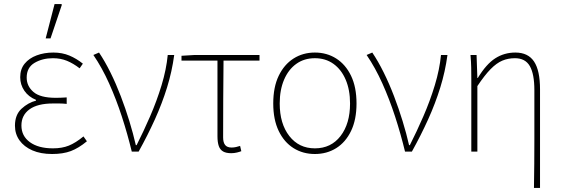

<svg xmlns="http://www.w3.org/2000/svg" viewBox="-20 -750 2780 950"><path d="M238 12Q181 12 140 -6Q99 -24 76.5 -55.5Q54 -87 54 -128Q54 -182 86.5 -212Q119 -242 158 -252V-256Q121 -271 100.5 -301Q80 -331 80 -368Q80 -408 102 -435Q124 -462 161.5 -476Q199 -490 244 -490Q288 -490 323.5 -475Q359 -460 390 -435L374 -412Q343 -436 311.5 -449Q280 -462 242 -462Q190 -462 151 -439Q112 -416 112 -366Q112 -324 145.5 -295Q179 -266 256 -266Q270 -266 280.5 -266.5Q291 -267 310 -268V-236Q289 -238 274 -238Q259 -238 242 -238Q166 -238 126 -209Q86 -180 86 -129Q86 -77 128 -46.5Q170 -16 242 -16Q287 -16 320.5 -29.5Q354 -43 393 -75L410 -51Q369 -17 330.5 -2.5Q292 12 238 12ZM206 -560 250 -730H284L286 -726L230 -560Z M632 0Q611 -87 583 -173Q555 -259 520 -337Q485 -415 442 -478L470 -490Q499 -447 526.5 -391.5Q554 -336 577.5 -274.5Q601 -213 620 -151Q639 -89 652 -32H656Q690 -99 723 -175Q756 -251 779.5 -328.5Q803 -406 810 -478H842Q831 -396 806.5 -317Q782 -238 746.5 -159.5Q711 -81 666 0Z M1124 8Q1099 8 1084 -0.5Q1069 -9 1062.5 -27.5Q1056 -46 1056 -76V-450H878V-474L944 -478H1264V-450H1086Q1085 -354 1084.5 -260Q1084 -166 1084 -70Q1084 -45 1094 -32.5Q1104 -20 1126 -20Q1137 -20 1148 -22.5Q1159 -25 1168 -28L1174 -2Q1167 1 1153 4.5Q1139 8 1124 8Z M1538 12Q1479 12 1432.5 -17Q1386 -46 1359 -102Q1332 -158 1332 -238Q1332 -319 1359 -375Q1386 -431 1432.5 -460.5Q1479 -490 1538 -490Q1597 -490 1643.5 -460.5Q1690 -431 1717 -375Q1744 -319 1744 -238Q1744 -158 1717 -102Q1690 -46 1643.5 -17Q1597 12 1538 12ZM1538 -16Q1618 -16 1665 -77Q1712 -138 1712 -238Q1712 -305 1690.5 -355.5Q1669 -406 1630 -434Q1591 -462 1538 -462Q1485 -462 1446 -434Q1407 -406 1385.5 -355.5Q1364 -305 1364 -238Q1364 -138 1411.5 -77Q1459 -16 1538 -16Z M1984 0Q1963 -87 1935 -173Q1907 -259 1872 -337Q1837 -415 1794 -478L1822 -490Q1851 -447 1878.5 -391.5Q1906 -336 1929.5 -274.5Q1953 -213 1972 -151Q1991 -89 2004 -32H2008Q2042 -99 2075 -175Q2108 -251 2131.5 -328.5Q2155 -406 2162 -478H2194Q2183 -396 2158.5 -317Q2134 -238 2098.5 -159.5Q2063 -81 2018 0Z M2622 180Q2623 120 2623.5 59.5Q2624 -1 2624 -62Q2624 -123 2624 -183.5Q2624 -244 2624 -304Q2624 -384 2601.5 -423Q2579 -462 2528 -462Q2494 -462 2465.5 -450Q2437 -438 2407.5 -408Q2378 -378 2342 -324V0H2312V-360Q2312 -389 2311.5 -415.5Q2311 -442 2308 -478H2338L2342 -364H2344Q2386 -433 2430.5 -461.5Q2475 -490 2530 -490Q2593 -490 2622.5 -445.5Q2652 -401 2652 -308V180Z"/></svg>

Font: Source Sans 3
Style: Regular
Weight: 200
Designer: Paul D. Hunt
Foundry: Adobe
Version: Version 3.046;hotconv 1.0.118;makeotfexe 2.5.65603